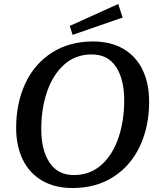

<svg xmlns="http://www.w3.org/2000/svg" viewBox="-20 -928 805 963"><path d="M61 -286Q61 -411 107 -509.5Q153 -608 240.5 -664Q328 -720 446 -720Q536 -720 599.5 -682.5Q663 -645 695.5 -577Q728 -509 728 -418Q728 -294 682 -195.5Q636 -97 549 -41Q462 15 344 15Q254 15 190.5 -22.5Q127 -60 94 -128Q61 -196 61 -286ZM603 -424Q603 -530 562 -592.5Q521 -655 440 -655Q359 -655 302 -604Q245 -553 216 -468Q187 -383 187 -280Q187 -175 228.5 -112.5Q270 -50 351 -50Q431 -50 488 -100.5Q545 -151 574 -236.5Q603 -322 603 -424ZM330 -798 573 -908 595 -840 344 -753Z"/></svg>

Font: Andada Pro SemiBold
Style: Italic
Weight: 600
Italic angle: -6.99998°
Designer: Carolina Giovagnoli
Foundry: Huerta Tipografica
Version: Version 3.005